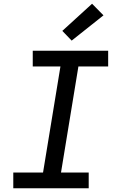

<svg xmlns="http://www.w3.org/2000/svg" viewBox="-20 -1006 640 1026"><path d="M454 0H51V-84H210L303 -651H155V-735H558V-651H399L306 -84H454ZM363 -789 313 -841 472 -986 533 -924Z"/></svg>

Font: Iosevka Md Ex Obl
Style: Regular
Weight: 500
Width: 7
Italic angle: -9°
Monospace: yes
Designer: Belleve Invis
Foundry: Belleve Invis
Version: Version 32.5.0; ttfautohint (v1.8.4)